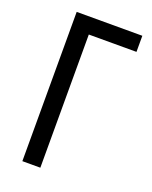

<svg xmlns="http://www.w3.org/2000/svg" viewBox="-135 -789 683 863"><g transform="rotate(20 206.0 -357.0)"><path d="M80 0H166V-637H394V-714H80Z"/></g></svg>

Font: Noto Sans Condensed
Style: Regular
Weight: 400
Width: 3
Designer: Monotype Design Team
Foundry: Monotype Imaging Inc.
Version: Version 2.013